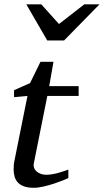

<svg xmlns="http://www.w3.org/2000/svg" viewBox="-20 -869 487 901"><path d="M202.1 -418.9 139.2 -105Q136.2 -91.8 140.1 -81.3Q144 -70.8 152.6 -63.7Q161.1 -56.6 172.6 -52.7Q184.1 -48.8 196.8 -48.8Q210.9 -48.8 226.1 -51.5Q241.2 -54.2 255.1 -58.1Q269 -62 281 -66.2Q293 -70.3 300.8 -73.2V-33.2Q294.4 -30.3 276.4 -22.9Q258.3 -15.6 234.9 -7.8Q211.4 0 185.5 6.1Q159.7 12.2 138.2 12.2Q110.8 12.2 92.8 5.6Q74.7 -1 64 -12.5Q53.2 -23.9 48.6 -39.8Q43.9 -55.7 43.9 -74.2Q43.9 -84 44.7 -94.2Q45.4 -104.5 47.9 -115.2L108.9 -418.9L45.9 -413.1V-445.8L121.1 -479L169.9 -579.1H231L210.9 -464.8H349.1V-418.9ZM280.8 -679.2H201.7L103.5 -848.6H173.8L256.8 -756.3L375.5 -848.6H446.8Z"/></svg>

Font: Charis SIL Phon
Style: Italic
Weight: 400
Italic angle: -11°
Foundry: SIL International
Version: Version 5.000